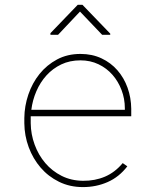

<svg xmlns="http://www.w3.org/2000/svg" viewBox="-20 -760 640 790"><path d="M321.3 9.8Q267.1 9.8 222.9 -12Q178.7 -33.7 147.2 -70.3Q115.7 -106.9 98.1 -154.3Q80.6 -201.7 80.1 -252.9V-274.4Q80.6 -323.7 96.7 -371.1Q112.8 -418.5 142.6 -455.6Q172.4 -492.7 214.8 -515.4Q257.3 -538.1 311 -538.1Q358.9 -538.1 397.5 -520Q436 -502 463.1 -470.9Q490.2 -439.9 504.9 -398.9Q519.5 -357.9 520 -312.5V-281.7H106.4V-274.4V-252.9Q106.9 -207.5 122.6 -164.8Q138.2 -122.1 166.3 -89.1Q194.3 -56.2 233.6 -36.4Q272.9 -16.6 321.3 -16.1Q370.6 -15.6 411.9 -33.2Q453.1 -50.8 484.9 -88.9L503.9 -75.7Q470.2 -31.7 423.1 -11Q376 9.8 321.3 9.8ZM311 -511.7Q267.1 -511.7 231.9 -494.9Q196.8 -478 171.1 -449.7Q145.5 -421.4 129.6 -384.5Q113.8 -347.7 108.9 -308.1H493.7V-314.5Q493.7 -353.5 480.2 -389.2Q466.8 -424.8 442.9 -452.1Q418.9 -479.5 385.3 -495.6Q351.6 -511.7 311 -511.7ZM433.6 -621.6V-616.7H400.4L309.1 -712.4L218.8 -616.7H187.5V-623.5L299.8 -740.2H319.3Z"/></svg>

Font: Roboto Mono Thin
Style: Regular
Weight: 250
Designer: Google
Version: Version 2.000985; 2015; ttfautohint (v1.3)